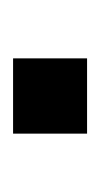

<svg xmlns="http://www.w3.org/2000/svg" viewBox="52 -208 156 301"><g transform="rotate(-90 130.5 -58.0)"><path d="M71 -116H189V0H71Z"/></g></svg>

Font: Athiti SemiBold
Style: Regular
Weight: 600
Designer: CadsonDemak Team
Foundry: CadsonDemak
Version: Version 1.033